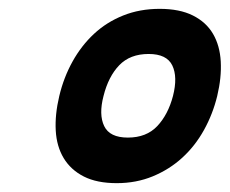

<svg xmlns="http://www.w3.org/2000/svg" viewBox="-20 -839 519 434"><path d="M471 -622Q461 -581 441 -545Q421 -509 392 -482.5Q363 -456 325.5 -440.5Q288 -425 244 -425Q199 -425 169.5 -440Q140 -455 124 -481.5Q108 -508 106 -544Q104 -580 114 -622Q124 -664 144 -700Q164 -736 192.5 -762.5Q221 -789 258.5 -804Q296 -819 341 -819Q386 -819 416 -804Q446 -789 461.5 -762.5Q477 -736 479 -700Q481 -664 471 -622ZM371 -622Q382 -665 369.5 -691Q357 -717 316 -717Q274 -717 249.5 -691.5Q225 -666 214 -622Q203 -580 215.5 -554Q228 -528 269 -528Q311 -528 335.5 -554Q360 -580 371 -622Z"/></svg>

Font: TypoPRO Sinkin Sans
Style: 700 Bold Italic
Weight: 700
Italic angle: -112°
Designer: Keith Bates
Foundry: K-Type
Version: Sinkin Sans (version 1.0)  by Keith Bates   •   © 2014   www